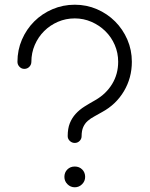

<svg xmlns="http://www.w3.org/2000/svg" viewBox="-20 -794 634 814"><path d="M539 -532Q539 -464 505.5 -407.5Q472 -351 413 -319Q396 -309 380 -300.5Q364 -292 352 -281.5Q340 -271 333 -255.5Q326 -240 326 -217Q326 -205 317.5 -196.5Q309 -188 297 -188Q285 -188 276 -196.5Q267 -205 267 -217Q267 -249 276 -271.5Q285 -294 301 -311.5Q317 -329 338.5 -342.5Q360 -356 385 -370Q430 -396 455.5 -438Q481 -480 481 -532Q481 -570 466.5 -603.5Q452 -637 426.5 -662Q401 -687 367.5 -701.5Q334 -716 297 -716Q259 -716 225.5 -701.5Q192 -687 167 -662Q142 -637 127.5 -603.5Q113 -570 113 -532Q113 -520 104.5 -511Q96 -502 83 -502Q71 -502 62.5 -511Q54 -520 54 -532Q54 -582 73 -626Q92 -670 125 -703Q158 -736 202.5 -755Q247 -774 297 -774Q347 -774 391 -755Q435 -736 468 -703Q501 -670 520 -626Q539 -582 539 -532ZM341 -44Q341 -26 328 -13Q315 0 297 0Q279 0 266 -13Q253 -26 253 -44Q253 -63 265.5 -75.5Q278 -88 297 -88Q316 -88 328.5 -75.5Q341 -63 341 -44Z"/></svg>

Font: Hanken Light
Style: Light
Weight: 300
Designer: Alfredo Marco Pradil
Foundry: Hanken Design Co.
Version: Version 2.06 2014